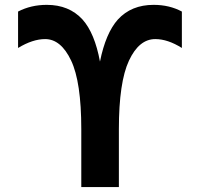

<svg xmlns="http://www.w3.org/2000/svg" viewBox="-20 -761 812 783"><path d="M606.4 -741.2Q670.9 -741.2 721.7 -713.9V-565.4Q664.1 -601.6 613.3 -601.6Q546.9 -601.6 505.9 -513.7Q464.8 -425.8 464.8 -234.4V2H311.5V-234.4Q311.5 -426.8 270 -514.2Q228.5 -601.6 164.1 -601.6Q113.3 -601.6 53.7 -565.4V-713.9Q106.4 -741.2 170.9 -741.2Q261.7 -741.2 316.4 -681.6Q366.2 -626 387.7 -509.8Q411.1 -626 460.9 -681.6Q515.6 -741.2 606.4 -741.2Z"/></svg>

Font: Nasu
Style: Bold
Weight: 700
Designer: Ryoko NISHIZUKA (kana &amp; ideographs); Paul D. Hunt (Latin, Greek &amp; Cyrillic); Wenlong ZHANG (bopomofo); Sandoll C
Version: Version 2014.1215